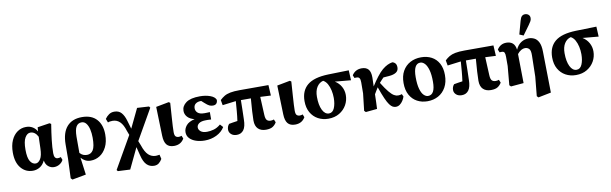

<svg xmlns="http://www.w3.org/2000/svg" viewBox="-56 -1401 7071 2222"><g transform="rotate(-10 3480.0 -290.0)"><path d="M180 -241Q180 -144 206 -103.5Q232 -63 270 -63Q301 -63 326 -101.5Q351 -140 353 -228L357 -362Q324 -426 269 -426Q232 -426 206 -381.5Q180 -337 180 -241ZM224 14Q139 14 84.5 -51Q30 -116 30 -233Q30 -316 56.5 -375.5Q83 -435 128.5 -467Q174 -499 231 -499Q275 -499 308 -479Q341 -459 360 -424L364 -472L507 -494L525 -483Q509 -385 499 -299Q489 -213 489 -145Q489 -79 532 -79Q543 -79 552 -81Q561 -83 568 -86L581 -51Q569 -24 539 -4.5Q509 15 471 15Q435 15 405 -9.5Q375 -34 367 -81Q344 -32 306 -9Q268 14 224 14Z M788 -287V-96Q808 -74 828.5 -66Q849 -58 872 -58Q919 -58 944.5 -98.5Q970 -139 970 -242Q970 -296 959.5 -341Q949 -386 927.5 -413Q906 -440 874 -440Q832 -440 810.5 -404.5Q789 -369 788 -287ZM638 176 647 -50 648 -221Q649 -358 711 -428.5Q773 -499 888 -499Q1001 -499 1060.5 -433Q1120 -367 1120 -254Q1120 -168 1089.5 -107.5Q1059 -47 1010 -16Q961 15 903 15Q868 15 840 0.5Q812 -14 791 -39L818 164L656 194Z M1190 189 1178 174 1393 -201 1374 -251Q1352 -325 1316.5 -360Q1281 -395 1230 -395Q1210 -395 1197.5 -392.5Q1185 -390 1175 -386L1158 -430Q1178 -459 1205 -477.5Q1232 -496 1268 -496Q1321 -496 1351 -462Q1381 -428 1398 -369L1428 -268L1536 -493L1675 -485L1687 -469L1483 -112L1504 -59Q1531 23 1568 57Q1605 91 1654 91Q1664 91 1676 89Q1688 87 1698 86L1710 137Q1694 165 1671.5 183Q1649 201 1615 201Q1564 201 1529 166.5Q1494 132 1475 53L1450 -47L1334 196Z M1882 15Q1824 15 1796 -19Q1768 -53 1766 -126L1756 -466L1908 -495L1924 -484Q1917 -380 1912.5 -315.5Q1908 -251 1906 -212Q1904 -173 1904 -144Q1904 -105 1917.5 -92Q1931 -79 1954 -79Q1963 -79 1971.5 -81Q1980 -83 1987 -86L2001 -51Q1963 15 1882 15Z M2244 15Q2188 15 2141.5 -0.5Q2095 -16 2067 -45.5Q2039 -75 2039 -118Q2039 -159 2069 -196Q2099 -233 2169 -249Q2114 -263 2086.5 -294Q2059 -325 2059 -365Q2059 -422 2111.5 -460.5Q2164 -499 2274 -499Q2342 -499 2395 -479.5Q2448 -460 2461 -425Q2461 -398 2447.5 -382.5Q2434 -367 2406 -367Q2384 -367 2364.5 -376Q2345 -385 2311 -416L2281 -443Q2279 -443 2277.5 -443Q2276 -443 2274 -443Q2238 -443 2214.5 -425Q2191 -407 2191 -372Q2191 -340 2215.5 -318.5Q2240 -297 2295 -297Q2310 -297 2322 -297.5Q2334 -298 2357 -299V-212Q2332 -214 2319.5 -214Q2307 -214 2296 -214Q2241 -214 2214.5 -195Q2188 -176 2188 -147Q2188 -121 2212.5 -100.5Q2237 -80 2286 -80Q2325 -80 2366 -91.5Q2407 -103 2447 -137L2479 -102Q2446 -47 2382.5 -16Q2319 15 2244 15Z M2517 -352 2506 -414Q2531 -438 2559 -455Q2587 -472 2630 -480.5Q2673 -489 2740 -489H3079L3086 -365L2962 -371L2972 -158Q2974 -112 2989.5 -95.5Q3005 -79 3034 -79Q3045 -79 3055 -81Q3065 -83 3072 -86L3087 -51Q3071 -22 3043 -3.5Q3015 15 2962 15Q2904 15 2870.5 -17.5Q2837 -50 2837 -116Q2837 -162 2841 -223Q2845 -284 2852 -373H2735Q2734 -319 2733 -259.5Q2732 -200 2730 -146Q2729 -62 2700 -23.5Q2671 15 2620 15Q2578 15 2553.5 -7.5Q2529 -30 2529 -61Q2529 -99 2553 -126Q2572 -130 2599 -134Q2626 -138 2653 -142Q2661 -196 2666 -256Q2671 -316 2675 -372Z M3305 15Q3247 15 3219 -19Q3191 -53 3189 -126L3179 -466L3331 -495L3347 -484Q3340 -380 3335.5 -315.5Q3331 -251 3329 -212Q3327 -173 3327 -144Q3327 -105 3340.5 -92Q3354 -79 3377 -79Q3386 -79 3394.5 -81Q3403 -83 3410 -86L3424 -51Q3386 15 3305 15Z M3696 15Q3629 15 3575 -14.5Q3521 -44 3489.5 -99.5Q3458 -155 3458 -233Q3458 -355 3535.5 -420Q3613 -485 3782 -490L4024 -496L4030 -378L3843 -395Q3891 -365 3916 -319.5Q3941 -274 3941 -221Q3941 -158 3911 -104.5Q3881 -51 3826 -18Q3771 15 3696 15ZM3608 -257Q3608 -161 3636.5 -102.5Q3665 -44 3713 -44Q3756 -44 3777 -92.5Q3798 -141 3798 -212Q3798 -257 3788.5 -300.5Q3779 -344 3760 -378Q3741 -412 3711 -428Q3664 -416 3636 -372Q3608 -328 3608 -257Z M4135 14 4118 -3 4141 -204 4142 -333Q4142 -368 4132.5 -383Q4123 -398 4100 -398Q4095 -398 4087 -398Q4079 -398 4074 -397L4060 -431Q4099 -493 4175 -493Q4226 -493 4252.5 -463.5Q4279 -434 4279 -367Q4278 -342 4277.5 -315.5Q4277 -289 4276 -262Q4311 -318 4348.5 -366.5Q4386 -415 4417 -441Q4450 -468 4478.5 -481.5Q4507 -495 4537 -500Q4557 -496 4571 -479.5Q4585 -463 4585 -431Q4585 -393 4555 -373.5Q4525 -354 4472 -350L4405 -345Q4392 -332 4379 -318Q4366 -304 4354 -290Q4400 -216 4432.5 -177Q4465 -138 4489.5 -124Q4514 -110 4535 -110Q4550 -110 4561 -112Q4572 -114 4581 -118L4595 -88Q4588 -64 4572.5 -40Q4557 -16 4536 -0.5Q4515 15 4488 15Q4470 15 4452.5 6Q4435 -3 4415.5 -29Q4396 -55 4373 -107Q4350 -159 4320 -244Q4309 -226 4297.5 -208Q4286 -190 4275 -170Q4274 -125 4272.5 -79.5Q4271 -34 4269 1Z M4861 15Q4794 15 4740 -14Q4686 -43 4654.5 -100Q4623 -157 4623 -240Q4623 -323 4655.5 -380.5Q4688 -438 4744.5 -468.5Q4801 -499 4873 -499Q4943 -499 4996.5 -470.5Q5050 -442 5080.5 -386.5Q5111 -331 5111 -249Q5111 -166 5078 -106.5Q5045 -47 4988.5 -16Q4932 15 4861 15ZM4878 -44Q4961 -44 4961 -197Q4961 -283 4945.5 -336.5Q4930 -390 4905.5 -415Q4881 -440 4854 -440Q4773 -440 4773 -283Q4773 -198 4788 -145Q4803 -92 4827.5 -68Q4852 -44 4878 -44Z M5161 -352 5150 -414Q5175 -438 5203 -455Q5231 -472 5274 -480.5Q5317 -489 5384 -489H5723L5730 -365L5606 -371L5616 -158Q5618 -112 5633.5 -95.5Q5649 -79 5678 -79Q5689 -79 5699 -81Q5709 -83 5716 -86L5731 -51Q5715 -22 5687 -3.5Q5659 15 5606 15Q5548 15 5514.5 -17.5Q5481 -50 5481 -116Q5481 -162 5485 -223Q5489 -284 5496 -373H5379Q5378 -319 5377 -259.5Q5376 -200 5374 -146Q5373 -62 5344 -23.5Q5315 15 5264 15Q5222 15 5197.5 -7.5Q5173 -30 5173 -61Q5173 -99 5197 -126Q5216 -130 5243 -134Q5270 -138 5297 -142Q5305 -196 5310 -256Q5315 -316 5319 -372Z M6115 177 6137 -49 6142 -294Q6144 -356 6124.5 -375.5Q6105 -395 6077 -395Q6030 -395 5986 -341L5991 1L5841 14L5824 -3L5844 -226V-334Q5844 -369 5836 -384Q5828 -399 5805 -399Q5800 -399 5792 -398.5Q5784 -398 5779 -398L5765 -432Q5784 -462 5811 -478Q5838 -494 5875 -494Q5921 -494 5949 -470Q5977 -446 5984 -393Q6009 -448 6050 -473.5Q6091 -499 6138 -499Q6172 -499 6203 -484Q6234 -469 6254 -430Q6274 -391 6275 -319L6283 164L6132 194ZM6040 -561 6082 -714Q6092 -752 6107 -766.5Q6122 -781 6144 -781Q6169 -781 6185.5 -766.5Q6202 -752 6202 -727Q6202 -708 6193 -691Q6184 -674 6167 -651L6087 -541Z M6606 15Q6539 15 6485 -14.5Q6431 -44 6399.5 -99.5Q6368 -155 6368 -233Q6368 -355 6445.5 -420Q6523 -485 6692 -490L6934 -496L6940 -378L6753 -395Q6801 -365 6826 -319.5Q6851 -274 6851 -221Q6851 -158 6821 -104.5Q6791 -51 6736 -18Q6681 15 6606 15ZM6518 -257Q6518 -161 6546.5 -102.5Q6575 -44 6623 -44Q6666 -44 6687 -92.5Q6708 -141 6708 -212Q6708 -257 6698.5 -300.5Q6689 -344 6670 -378Q6651 -412 6621 -428Q6574 -416 6546 -372Q6518 -328 6518 -257Z"/></g></svg>

Font: Source Serif 4
Style: Bold
Weight: 700
Designer: Frank Grießhammer
Foundry: Adobe
Version: Version 4.005;hotconv 1.1.0;makeotfexe 2.6.0